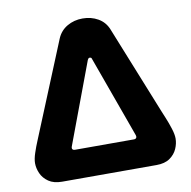

<svg xmlns="http://www.w3.org/2000/svg" viewBox="-80 -791 866 870"><g transform="rotate(-10 353.5 -356.0)"><path d="M136.7 0Q98.3 0 74.7 -16.3Q51 -32.7 40.5 -56.5Q30 -80.3 30 -103.7Q30 -123 39.2 -150.5Q48.3 -178 58.7 -202.5Q69 -227 72.7 -236.7L238.7 -641.7Q253.3 -675.7 284.8 -694Q316.3 -712.3 355.7 -712.3Q395 -712.3 426.5 -694.3Q458 -676.3 472 -641.7L634.7 -236.7Q638.7 -227 648.8 -202.5Q659 -178 667.8 -150.5Q676.7 -123 676.7 -103.7Q676.7 -80.3 666.2 -56.5Q655.7 -32.7 632.5 -16.3Q609.3 0 570.7 0ZM218.7 -132.3H490.3Q498 -132.3 501.2 -137.3Q504.3 -142.3 501.7 -149.7L366.7 -523.3Q365.7 -528.3 363.2 -530Q360.7 -531.7 356.7 -531.7Q353 -531.7 351 -529.5Q349 -527.3 347 -523.3L207.3 -149.7Q204.3 -141 207.8 -136.7Q211.3 -132.3 218.7 -132.3Z"/></g></svg>

Font: MuseoModerno Thin
Style: Regular
Weight: 100
Designer: Pablo Cosgaya, Héctor Gatti, Marcela Romero, and the Authors of The MuseoModerno Project.
Foundry: Omnibus-Type Team
Version: Version 1.003